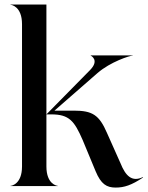

<svg xmlns="http://www.w3.org/2000/svg" viewBox="-20 -820 650 846"><path d="M26 0H235V-1C230.5 -1 184.5 -8.5 184.5 -86.5V-800H26V-799C30.5 -799 77 -791.5 77 -713.5V-86.5C77 -8.5 30.5 -1 26 -1ZM305 -332.5H220L409.5 -498C466.5 -547.5 552 -575 565 -575V-576H379.5V-575C380 -575 420 -555.5 377 -511.5L184.5 -316H206C285 -316 307.5 -287 344 -203.5L401.5 -65C425 -9 449.5 6.5 489.5 6.5C527.5 6.5 559.5 -4 610.5 -38L609 -39.5C561 -16.5 533 -46 511.5 -99.5L451.5 -234C417 -314 387 -332.5 305 -332.5Z"/></svg>

Font: Beautique Display Thin
Style: Bold
Weight: 500
Designer: Nhat-Quang Ngo
Version: Version 1.100;Glyphs 3.2.3 (3260)